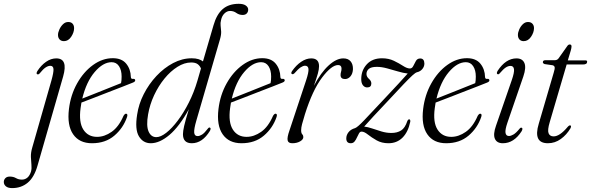

<svg xmlns="http://www.w3.org/2000/svg" viewBox="-157 -744 3102 1008"><path d="M179 -528Q164 -528 155.8 -537Q147.5 -546 147.5 -560.5Q147.5 -573.5 154.8 -589.5Q162 -605.5 174 -617Q186 -628.5 201 -628.5Q216.5 -628.5 224.2 -619.5Q232 -610.5 232 -596Q232 -574 216.8 -551Q201.5 -528 179 -528ZM174.5 -342.5 40 125.5Q22.5 187 -11.5 215.2Q-45.5 243.5 -93 243.5Q-115 243.5 -126 234.2Q-137 225 -137 211.5Q-137 200 -129 191.5Q-121 183 -105.5 183Q-87 183 -73.2 191Q-59.5 199 -42 199Q-26 199 -13.5 188.8Q-1 178.5 6 156Q10 140 8 121.2Q6 102.5 5.2 79.8Q4.5 57 12.5 30L113 -321.5Q125 -364.5 123.8 -381.5Q122.5 -398.5 107 -398.5Q96 -398.5 82.8 -390Q69.5 -381.5 52 -359.5Q45.5 -351.5 39 -354Q31 -357 39.5 -371.5Q59 -401.5 84.8 -419.5Q110.5 -437.5 138.5 -437.5Q201.5 -437.5 174.5 -342.5Z M510 -130Q490 -71.5 443.2 -31.8Q396.5 8 326 8Q259.5 8 227 -39Q194.5 -86 205 -172Q214 -246 248 -306.5Q282 -367 331.5 -402.8Q381 -438.5 435 -438.5Q482 -438.5 505.5 -409.8Q529 -381 530 -339.5Q530.5 -328.5 541.5 -330Q550.5 -331 552.5 -324.5Q555 -316 541 -310.5Q524 -303.5 489.8 -290.2Q455.5 -277 414.2 -261Q373 -245 334.5 -230Q296 -215 270.5 -205.5Q268 -191 266 -176Q256 -102 280.5 -63.8Q305 -25.5 352.5 -25.5Q391.5 -25.5 429 -51.8Q466.5 -78 491.5 -136Q499 -148 505.5 -147Q515 -146 510 -130ZM429 -417.5Q384 -417.5 340 -365.8Q296 -314 275 -226.5Q303 -237.5 341.5 -252.8Q380 -268 417.2 -283Q454.5 -298 478.5 -307.5Q481.5 -320.5 481.5 -342Q481.5 -375.5 467.8 -396.5Q454 -417.5 429 -417.5Z M945.5 -57.5Q905.5 8 850 8Q803.5 8 803.5 -39.5Q803.5 -55 809.8 -82.8Q816 -110.5 834.5 -170.5Q784.5 -79.5 732.8 -35.8Q681 8 634.5 8Q594 8 572.2 -28.5Q550.5 -65 563 -142.5Q571 -197.5 597.8 -250Q624.5 -302.5 664.2 -345Q704 -387.5 751.8 -412.8Q799.5 -438 849.5 -438Q870 -438 884.8 -433.5Q899.5 -429 908.5 -421.5L964 -611.5Q980.5 -669 1012.5 -696.5Q1044.5 -724 1096.5 -724Q1121 -724 1133.5 -715Q1146 -706 1146 -693.5Q1146 -681.5 1138.5 -673.5Q1131 -665.5 1117 -665.5Q1098.5 -665.5 1084 -676Q1069.5 -686.5 1051 -686.5Q1035 -686.5 1021.5 -673.5Q1008 -660.5 1003.5 -638.5Q999.5 -623.5 1001.2 -609.8Q1003 -596 1004 -579Q1005 -562 998 -538L874 -111.5Q861 -67 862.5 -48.2Q864 -29.5 880.5 -29.5Q891 -29.5 903.8 -37.5Q916.5 -45.5 934.5 -69Q940 -76.5 945 -74Q952 -71.5 945.5 -57.5ZM620.5 -143.5Q610 -83.5 623 -53.8Q636 -24 663.5 -24Q686.5 -24 716 -47Q745.5 -70 776.2 -110.8Q807 -151.5 834.2 -205.2Q861.5 -259 879.5 -320.5L898 -384.5Q892.5 -398.5 880.8 -407.2Q869 -416 846.5 -416Q811 -416 774.8 -393.2Q738.5 -370.5 706.8 -331.8Q675 -293 652.2 -244.2Q629.5 -195.5 620.5 -143.5Z M1295 -130Q1275 -71.5 1228.2 -31.8Q1181.5 8 1111 8Q1044.5 8 1012 -39Q979.5 -86 990 -172Q999 -246 1033 -306.5Q1067 -367 1116.5 -402.8Q1166 -438.5 1220 -438.5Q1267 -438.5 1290.5 -409.8Q1314 -381 1315 -339.5Q1315.5 -328.5 1326.5 -330Q1335.5 -331 1337.5 -324.5Q1340 -316 1326 -310.5Q1309 -303.5 1274.8 -290.2Q1240.5 -277 1199.2 -261Q1158 -245 1119.5 -230Q1081 -215 1055.5 -205.5Q1053 -191 1051 -176Q1041 -102 1065.5 -63.8Q1090 -25.5 1137.5 -25.5Q1176.5 -25.5 1214 -51.8Q1251.5 -78 1276.5 -136Q1284 -148 1290.5 -147Q1300 -146 1295 -130ZM1214 -417.5Q1169 -417.5 1125 -365.8Q1081 -314 1060 -226.5Q1088 -237.5 1126.5 -252.8Q1165 -268 1202.2 -283Q1239.5 -298 1263.5 -307.5Q1266.5 -320.5 1266.5 -342Q1266.5 -375.5 1252.8 -396.5Q1239 -417.5 1214 -417.5Z M1377 -355Q1368 -357.5 1376 -370.5Q1397.5 -401.5 1424 -419.5Q1450.5 -437.5 1477 -437.5Q1518 -437.5 1518 -396.5Q1518 -380.5 1511.8 -358Q1505.5 -335.5 1491 -293.5Q1527.5 -363 1568.2 -400.2Q1609 -437.5 1645.5 -437.5Q1670.5 -437.5 1683.5 -422.2Q1696.5 -407 1696 -381Q1695 -357.5 1683 -343.2Q1671 -329 1654.5 -329Q1631 -329 1631 -350Q1631 -359 1633.5 -366.8Q1636 -374.5 1636 -384Q1636 -402.5 1618 -402.5Q1583.5 -402.5 1533.8 -336.8Q1484 -271 1444 -144.5Q1433.5 -110.5 1428.8 -92.2Q1424 -74 1424 -60.5Q1424 -45 1429.8 -39Q1435.5 -33 1435.5 -24.5Q1435.5 -11.5 1418.5 -1.8Q1401.5 8 1377.5 8Q1356 8 1353 -7.5Q1350 -23 1362.5 -58.5L1449.5 -320.5Q1464.5 -365.5 1462.5 -382.2Q1460.5 -399 1444.5 -399Q1434.5 -399 1421.5 -390.5Q1408.5 -382 1388.5 -359Q1381.5 -352.5 1377 -355Z M1742 -53Q1733.5 -53.5 1728 -44.2Q1722.5 -35 1717.2 -22.8Q1712 -10.5 1704.5 -1.2Q1697 8 1684.5 8Q1661 8 1661 -17.5Q1661 -35 1672.8 -50Q1684.5 -65 1707.5 -71.5Q1720 -76 1754.8 -112.5Q1789.5 -149 1856.5 -220.5Q1902 -269 1935 -304.5Q1968 -340 1983.5 -358Q1960.5 -360.5 1932 -369Q1903.5 -377.5 1874.8 -385.2Q1846 -393 1821.5 -393Q1791.5 -393 1779.2 -382.2Q1767 -371.5 1767 -355.5Q1767 -340.5 1781.5 -328.5Q1792.5 -318 1792.5 -306Q1792.5 -285 1770.5 -285Q1757.5 -285 1748.5 -296.2Q1739.5 -307.5 1739.5 -328.5Q1739.5 -374.5 1768.5 -406.2Q1797.5 -438 1848.5 -438Q1883.5 -438 1911 -424.8Q1938.5 -411.5 1959.2 -398Q1980 -384.5 1995 -384.5Q2006.5 -384.5 2012.8 -397.8Q2019 -411 2026.5 -424Q2034 -437 2049 -437Q2070.5 -437 2071 -410.5Q2071 -394.5 2060.2 -381.5Q2049.5 -368.5 2031.5 -364.5Q2024 -362.5 2008 -348Q1992 -333.5 1961.5 -301.5Q1931 -269.5 1880.5 -215Q1835 -167 1804.2 -133.8Q1773.5 -100.5 1755 -79.5Q1773.5 -77.5 1796.8 -69.5Q1820 -61.5 1845.8 -53.8Q1871.5 -46 1898 -46Q1928 -46 1948.8 -59Q1969.5 -72 1981.5 -108.5Q1986 -118 1991.5 -117.5Q1998 -117 1997 -105Q1985.5 -50.5 1956 -21.2Q1926.5 8 1882.5 8Q1847 8 1820.2 -7.2Q1793.5 -22.5 1774.2 -37.8Q1755 -53 1742 -53Z M2369.5 -130Q2349.5 -71.5 2302.8 -31.8Q2256 8 2185.5 8Q2119 8 2086.5 -39Q2054 -86 2064.5 -172Q2073.5 -246 2107.5 -306.5Q2141.5 -367 2191 -402.8Q2240.5 -438.5 2294.5 -438.5Q2341.5 -438.5 2365 -409.8Q2388.5 -381 2389.5 -339.5Q2390 -328.5 2401 -330Q2410 -331 2412 -324.5Q2414.5 -316 2400.5 -310.5Q2383.5 -303.5 2349.2 -290.2Q2315 -277 2273.8 -261Q2232.5 -245 2194 -230Q2155.5 -215 2130 -205.5Q2127.5 -191 2125.5 -176Q2115.5 -102 2140 -63.8Q2164.5 -25.5 2212 -25.5Q2251 -25.5 2288.5 -51.8Q2326 -78 2351 -136Q2358.5 -148 2365 -147Q2374.5 -146 2369.5 -130ZM2288.5 -417.5Q2243.5 -417.5 2199.5 -365.8Q2155.5 -314 2134.5 -226.5Q2162.5 -237.5 2201 -252.8Q2239.5 -268 2276.8 -283Q2314 -298 2338 -307.5Q2341 -320.5 2341 -342Q2341 -375.5 2327.2 -396.5Q2313.5 -417.5 2288.5 -417.5Z M2592.5 -528Q2578 -528 2570 -537Q2562 -546 2562 -560.5Q2562 -573.5 2569 -589.5Q2576 -605.5 2588 -617Q2600 -628.5 2615 -628.5Q2630 -628.5 2638.2 -619.5Q2646.5 -610.5 2646.5 -596.5Q2646.5 -574 2631 -551Q2615.5 -528 2592.5 -528ZM2507 -100Q2494 -62 2497 -46Q2500 -30 2515 -30Q2525 -30 2538.5 -37.8Q2552 -45.5 2570.5 -68Q2576.5 -75.5 2581.5 -73.5Q2590 -70.5 2581.5 -55Q2541 8 2483 8Q2451.5 8 2441.2 -15.5Q2431 -39 2447 -84L2529.5 -322.5Q2544 -364 2541.5 -381Q2539 -398 2523 -398Q2511.5 -398 2498.8 -390Q2486 -382 2466.5 -359Q2460.5 -352 2455.5 -354.5Q2447.5 -357.5 2455.5 -372Q2498.5 -437.5 2554.5 -437.5Q2585.5 -437.5 2596 -413.5Q2606.5 -389.5 2590.5 -342.5Z M2744 -401.5 2702.5 -407.5Q2693 -411 2693 -417.5Q2693 -428 2707 -428H2756Q2768 -428 2775 -437L2820 -500.5Q2826 -510.5 2834 -510.5Q2843.5 -510.5 2843.5 -500.5Q2843.5 -493 2839.5 -478.5L2824 -427H2917Q2925.5 -427 2925.5 -420Q2925.5 -405.5 2904 -405.5H2818L2729 -102.5Q2716.5 -61 2723 -44.5Q2729.5 -28 2749.5 -28Q2781.5 -28 2823.5 -78Q2832 -87.5 2837.5 -85.5Q2844 -83 2838 -70.5Q2818 -36.5 2787.2 -14.2Q2756.5 8 2719.5 8Q2640.5 8 2671.5 -94.5L2750 -362.5Q2756.5 -383 2755 -391Q2753.5 -399 2744 -401.5Z"/></svg>

Font: Fraunces 144pt Soft Light
Style: Italic
Weight: 300
Italic angle: -16°
Version: Version 1.000;[b76b70a41]